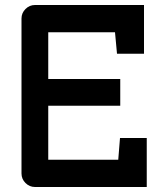

<svg xmlns="http://www.w3.org/2000/svg" viewBox="-20 -748 668 768"><path d="M173 -432H461V-325H173V-109H453L460 -196H567V0H120Q98 0 82 -16Q66 -32 66 -54V-674Q66 -696 82 -712Q98 -728 120 -728H556V-533H448L440 -619H173Z"/></svg>

Font: Hjärnsläpp Display
Style: Regular
Weight: 400
Designer: Baptiste Guesnon
Foundry: Bloom Type
Version: Version 1.000